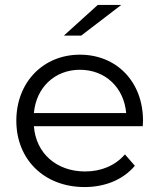

<svg xmlns="http://www.w3.org/2000/svg" viewBox="-20 -751 644 776"><path d="M470 -731H375L238 -607H308ZM558 -263C558 -421 451 -530 303 -530C155 -530 46 -419 46 -263C46 -107 158 5 322 5C405 5 478 -25 525 -81L485 -127C445 -81 388 -58 324 -58C209 -58 125 -131 117 -241H557C557 -249 558 -257 558 -263ZM303 -469C406 -469 481 -397 490 -294H117C126 -397 201 -469 303 -469Z"/></svg>

Font: Montserrat Lite
Style: Regular
Weight: 400
Designer: Julieta Ulanovsky
Foundry: Julieta Ulanovsky
Version: Version 7.200;PS 007.200;hotconv 1.0.88;makeotf.lib2.5.64775